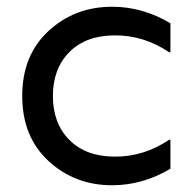

<svg xmlns="http://www.w3.org/2000/svg" viewBox="-20 -540 576 570"><path d="M482 -385Q408 -435 321.5 -435Q235 -435 186 -385.5Q137 -336 137 -255Q137 -174 186 -124.5Q235 -75 321.5 -75Q408 -75 482 -125H486V-39Q403 10 313 10Q202 10 124 -62Q46 -134 46 -255Q46 -376 124 -448Q202 -520 313 -520Q403 -520 486 -471V-385Z"/></svg>

Font: Varela
Style: Regular
Weight: 400
Designer: Joe Prince
Foundry: Joe Prince
Version: Version 1.000